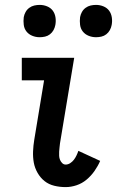

<svg xmlns="http://www.w3.org/2000/svg" viewBox="-20 -756 490 784"><path d="M248 8Q224 8 201.5 2.5Q179 -3 162 -16.5Q145 -30 133.5 -50Q122 -70 118 -92Q114 -114 115 -138Q116 -162 120 -186L160 -428H69V-520H283L225 -171Q224 -162 223 -153.5Q222 -145 221.5 -136.5Q221 -128 221.5 -119.5Q222 -111 225 -103.5Q228 -96 234 -90Q240 -84 248 -84Q258 -84 267 -90Q276 -96 282 -104Q288 -112 292.5 -121.5Q297 -131 300 -140L389 -99Q380 -78 366 -58Q352 -38 333.5 -22.5Q315 -7 292.5 0.5Q270 8 248 8ZM372 -604Q356 -604 341.5 -610Q327 -616 318 -627.5Q309 -639 307 -654.5Q305 -670 307 -686Q309 -697 314.5 -707Q320 -717 329.5 -724Q339 -731 350 -733.5Q361 -736 372 -736Q388 -736 402.5 -730Q417 -724 425.5 -712.5Q434 -701 436.5 -685.5Q439 -670 436 -654Q434 -643 428.5 -633Q423 -623 414 -616Q405 -609 394 -606.5Q383 -604 372 -604ZM142 -604Q126 -604 111.5 -610Q97 -616 88 -627.5Q79 -639 77 -654.5Q75 -670 77 -686Q79 -697 84.5 -707Q90 -717 99.5 -724Q109 -731 120 -733.5Q131 -736 142 -736Q158 -736 172.5 -730Q187 -724 195.5 -712.5Q204 -701 206.5 -685.5Q209 -670 206 -654Q204 -643 198.5 -633Q193 -623 184 -616Q175 -609 164 -606.5Q153 -604 142 -604Z"/></svg>

Font: Iosevka Etoile Semibold
Style: Italic
Weight: 600
Italic angle: -9°
Designer: Belleve Invis
Foundry: Belleve Invis
Version: Version 22.1.2; ttfautohint (v1.8.4)